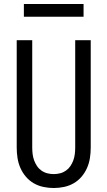

<svg xmlns="http://www.w3.org/2000/svg" viewBox="-20 -937 540 965"><path d="M250 8Q224 8 198 2.5Q172 -3 149.5 -16Q127 -29 110 -49Q93 -69 82.5 -93Q72 -117 68 -143Q64 -169 64 -195V-735H142V-195Q142 -179 144 -162.5Q146 -146 151.5 -131Q157 -116 166 -102.5Q175 -89 188.5 -79.5Q202 -70 218 -66Q234 -62 250 -62Q266 -62 282 -66Q298 -70 311.5 -79.5Q325 -89 334 -102.5Q343 -116 348.5 -131Q354 -146 356 -162.5Q358 -179 358 -195V-735H436V-195Q436 -169 432 -143Q428 -117 417.5 -93Q407 -69 390 -49Q373 -29 350.5 -16Q328 -3 302 2.5Q276 8 250 8ZM100 -853V-917H400V-853Z"/></svg>

Font: Huly
Style: Regular
Weight: 400
Designer: Belleve Invis
Foundry: Belleve Invis
Version: Version 33.2.5; ttfautohint (v1.8.4)